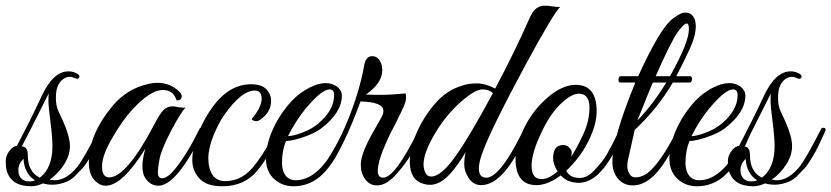

<svg xmlns="http://www.w3.org/2000/svg" viewBox="-31 -646 2901 670"><path d="M142 -19Q155 -17 160 -17Q200 -17 239 -64Q260 -90 314 -195Q316 -200 321 -200Q330 -201 330 -193Q330 -191 325.5 -181.5Q321 -172 317 -162.5Q313 -153 304 -135Q295 -117 288.5 -106Q282 -95 272 -79Q262 -63 252 -54L231 -32Q214 -15 191 -8Q154 4 119 -6Q96 4 78 4Q7 4 -8 -52Q-11 -65 -11 -83.5Q-11 -102 1.5 -119Q14 -136 28 -137Q79 -234 115 -312Q155 -397 208 -397Q222 -397 235.5 -390.5Q249 -384 245.5 -376Q242 -368 231 -373Q220 -378 212 -378Q204 -378 198 -375Q164 -359 164 -306Q164 -278 172 -260Q180 -242 190 -221Q213 -169 213 -136Q213 -103 192 -71Q171 -39 142 -19ZM108 -26Q152 -60 152 -136Q152 -167 145 -221Q138 -275 138 -294Q138 -313 139 -320Q63 -168 45 -135Q66 -135 66 -105Q66 -46 108 -26ZM33 -53Q33 -47 34 -40Q42 -13 71 -13Q83 -13 91 -17Q54 -40 51 -92Q33 -74 33 -53Z M535 -24Q554 -24 582 -59Q623 -110 663 -192Q667 -201 672 -202Q680 -205 680 -196Q680 -191 677 -184Q585 2 522 2Q493 2 475 -26Q466 -41 466 -66Q466 -91 476 -127Q396 2 338 2Q322 2 309 -8Q279 -29 279 -80Q279 -178 364 -279Q412 -335 482 -352Q501 -357 518 -357Q564 -357 596 -325Q606 -314 602 -304Q598 -294 585 -296Q574 -332 537 -332Q494 -332 431 -264Q395 -224 364 -170Q325 -105 325 -66Q325 -27 350 -27Q410 -27 507 -211Q526 -248 539 -261.5Q552 -275 572 -275Q576 -275 592.5 -272Q609 -269 617 -271Q599 -253 566 -189.5Q533 -126 526.5 -94.5Q520 -63 520 -43.5Q520 -24 535 -24Z M847 -230Q882 -272 882 -301Q882 -330 858 -330Q811 -330 751 -244Q732 -217 714 -173Q696 -129 696 -93.5Q696 -58 710.5 -36Q725 -14 755.5 -14Q786 -14 812 -28.5Q838 -43 861.5 -74.5Q885 -106 897 -127Q909 -148 930 -190Q937 -204 942 -201.5Q947 -199 947 -194.5Q947 -190 933.5 -161.5Q920 -133 906.5 -108Q893 -83 868 -52Q823 4 745 4Q689 4 664.5 -23.5Q640 -51 640 -87Q640 -131 661.5 -183Q683 -235 711 -273Q769 -352 845 -352Q882 -352 898.5 -334.5Q915 -317 915 -294Q915 -260 887 -236Q873 -223 863.5 -223Q854 -223 847 -230Z M967 -154Q953 -120 953 -78Q953 -50 965.5 -33.5Q978 -17 1001 -17Q1092 -17 1166 -188Q1173 -204 1183 -202Q1187 -201 1187 -197Q1187 -193 1164.5 -144.5Q1142 -96 1119 -66Q1068 4 993 4Q953 4 925 -22Q897 -48 897 -93Q897 -138 918.5 -188.5Q940 -239 977 -282.5Q1014 -326 1062 -346Q1085 -356 1106 -356Q1127 -356 1145 -344Q1162 -330 1162 -313Q1162 -253 1090 -198Q1068 -181 1028 -167.5Q988 -154 967 -154ZM1135 -314Q1135 -334 1119 -334Q1091 -334 1034 -265Q1000 -223 974 -171Q991 -171 1023.5 -183Q1056 -195 1080 -215Q1135 -262 1135 -314Z M1303 -401Q1303 -356 1246 -316Q1266 -315 1299.5 -315Q1333 -315 1384 -320Q1386 -317 1386 -304Q1386 -291 1374 -265.5Q1362 -240 1352.5 -221.5Q1343 -203 1334.5 -186.5Q1326 -170 1315.5 -146Q1305 -122 1298 -102Q1273 -26 1306 -26Q1348 -26 1430 -193Q1437 -206 1441.5 -203Q1446 -200 1446 -195.5Q1446 -191 1433 -164.5Q1420 -138 1405 -110Q1390 -82 1358 -45Q1320 1 1285 1Q1246 1 1231 -46Q1228 -55 1228 -73Q1228 -91 1239.5 -121Q1251 -151 1276 -194Q1301 -237 1304 -244.5Q1307 -252 1307 -259Q1307 -290 1227 -292L1215 -260Q1152 -95 1094 -39Q1084 -30 1084 -45Q1084 -48 1086 -52Q1142 -126 1183 -227Q1224 -328 1240 -419Q1246 -450 1268 -450Q1290 -450 1300 -422Q1303 -413 1303 -401Z M1640 -58Q1640 -26 1666 -26Q1713 -26 1791 -183Q1794 -189 1796.5 -195Q1799 -201 1804.5 -203Q1810 -205 1812 -200.5Q1814 -196 1810 -186Q1730 0 1648 0Q1621 0 1605 -24Q1589 -48 1589 -71.5Q1589 -95 1594 -115Q1536 -19 1494 -6Q1482 -1 1470.5 -1Q1459 -1 1448 -4Q1399 -17 1399 -82Q1399 -126 1421.5 -179.5Q1444 -233 1485 -282Q1526 -331 1584 -348Q1605 -355 1633.5 -355Q1662 -355 1697 -337Q1765 -465 1813 -574Q1827 -607 1840.5 -616.5Q1854 -626 1865.5 -626Q1877 -626 1879.5 -626Q1882 -626 1898.5 -623.5Q1915 -621 1924 -622Q1901 -601 1802 -418Q1676 -184 1650 -106Q1640 -77 1640 -58ZM1689 -321Q1676 -334 1652.5 -334Q1629 -334 1587 -299Q1520 -243 1476 -161Q1447 -107 1447 -72Q1447 -56 1453.5 -43Q1460 -30 1474 -30Q1508 -30 1558 -100Q1608 -170 1689 -321Z M1978 -350Q2051 -350 2051 -258Q2051 -216 2029 -168Q2001 -103 1945 -50Q1958 -25 1992 -25Q2019 -25 2043 -52Q2073 -83 2086 -106.5Q2099 -130 2105 -141Q2111 -152 2120.5 -172.5Q2130 -193 2132 -197.5Q2134 -202 2139 -202Q2149 -203 2149 -195Q2149 -192 2147 -188L2141 -174Q2135 -160 2132 -154Q2129 -148 2121.5 -132.5Q2114 -117 2108.5 -108Q2103 -99 2093.5 -84Q2084 -69 2076.5 -60Q2069 -51 2058 -40Q2047 -29 2037 -23Q2012 -8 1990 -8Q1949 -8 1926 -34Q1880 0 1841 0Q1768 0 1768 -92Q1768 -134 1790 -182Q1820 -252 1874.5 -301Q1929 -350 1978 -350ZM1989 -319Q1962 -319 1925 -283Q1888 -247 1859 -185Q1824 -113 1824 -67Q1824 -21 1859 -21Q1884 -21 1915 -48Q1899 -71 1899 -97Q1901 -140 1934 -140Q1947 -140 1955.5 -131Q1964 -122 1964 -114.5Q1964 -107 1962 -99Q1979 -124 2001 -170Q2026 -221 2026 -270Q2026 -319 1989 -319Z M2106 -80Q2106 -163 2186 -358H2134Q2129 -358 2127.5 -363.5Q2126 -369 2128.5 -374.5Q2131 -380 2136 -380H2196Q2232 -459 2263 -512Q2294 -565 2320 -583.5Q2346 -602 2357.5 -602Q2369 -602 2374 -600Q2397 -589 2397 -554.5Q2397 -520 2374 -471Q2351 -422 2329 -380H2377Q2382 -380 2383.5 -374.5Q2385 -369 2382.5 -363.5Q2380 -358 2375 -358H2317Q2262 -265 2184 -193L2161 -91Q2158 -78 2158 -65.5Q2158 -53 2165 -40Q2172 -27 2187 -27Q2204 -27 2225 -39Q2273 -75 2331 -190Q2335 -199 2340.5 -201Q2346 -203 2347 -198.5Q2348 -194 2344 -184Q2311 -115 2292 -86Q2238 1 2177 1Q2146 1 2126 -22Q2106 -45 2106 -80ZM2307 -380Q2373 -498 2373 -544Q2373 -564 2366 -564Q2355 -564 2332.5 -532Q2310 -500 2257 -380ZM2294 -358H2247Q2235 -330 2193 -225Q2247 -281 2294 -358Z M2375 -154Q2361 -120 2361 -78Q2361 -50 2373.5 -33.5Q2386 -17 2409 -17Q2500 -17 2574 -188Q2581 -204 2591 -202Q2595 -201 2595 -197Q2595 -193 2572.5 -144.5Q2550 -96 2527 -66Q2476 4 2401 4Q2361 4 2333 -22Q2305 -48 2305 -93Q2305 -138 2326.5 -188.5Q2348 -239 2385 -282.5Q2422 -326 2470 -346Q2493 -356 2514 -356Q2535 -356 2553 -344Q2570 -330 2570 -313Q2570 -253 2498 -198Q2476 -181 2436 -167.5Q2396 -154 2375 -154ZM2543 -314Q2543 -334 2527 -334Q2499 -334 2442 -265Q2408 -223 2382 -171Q2399 -171 2431.5 -183Q2464 -195 2488 -215Q2543 -262 2543 -314Z M2662 -19Q2675 -17 2680 -17Q2720 -17 2759 -64Q2780 -90 2834 -195Q2836 -200 2841 -200Q2850 -201 2850 -193Q2850 -191 2845.5 -181.5Q2841 -172 2837 -162.5Q2833 -153 2824 -135Q2815 -117 2808.5 -106Q2802 -95 2792 -79Q2782 -63 2772 -54L2751 -32Q2734 -15 2711 -8Q2674 4 2639 -6Q2616 4 2598 4Q2527 4 2512 -52Q2509 -65 2509 -83.5Q2509 -102 2521.5 -119Q2534 -136 2548 -137Q2599 -234 2635 -312Q2675 -397 2728 -397Q2742 -397 2755.5 -390.5Q2769 -384 2765.5 -376Q2762 -368 2751 -373Q2740 -378 2732 -378Q2724 -378 2718 -375Q2684 -359 2684 -306Q2684 -278 2692 -260Q2700 -242 2710 -221Q2733 -169 2733 -136Q2733 -103 2712 -71Q2691 -39 2662 -19ZM2628 -26Q2672 -60 2672 -136Q2672 -167 2665 -221Q2658 -275 2658 -294Q2658 -313 2659 -320Q2583 -168 2565 -135Q2586 -135 2586 -105Q2586 -46 2628 -26ZM2553 -53Q2553 -47 2554 -40Q2562 -13 2591 -13Q2603 -13 2611 -17Q2574 -40 2571 -92Q2553 -74 2553 -53Z"/></svg>

Font: Great Vibes
Style: Regular
Weight: 400
Designer: Robert E. Leuschke
Foundry: Robert E. Leuschke
Version: Version 1.001